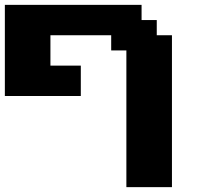

<svg xmlns="http://www.w3.org/2000/svg" viewBox="-20 -645 852 790"><path d="M500 125H687.5V-500H625V-562.5H562.5V-625H0V-250H312.5V-375H187.5V-500H437.5V-437.5H500Z"/></svg>

Font: Faithful 32x
Style: Semibold
Weight: 400
Foundry: Faithful Resource Pack
Version: Version 1.0; January 27, 2023